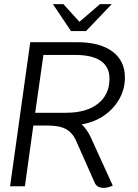

<svg xmlns="http://www.w3.org/2000/svg" viewBox="-20 -905 669 933"><path d="M420 -240 528 -3Q504 8 484 8Q466 8 455 1Q444 -6 438 -22L351 -218Q333 -260 301 -277.5Q269 -295 210 -295H142L101 0H29L127 -700H354Q465 -700 526 -655Q587 -610 587 -528Q587 -472 559.5 -423.5Q532 -375 484 -342.5Q436 -310 377 -301Q402 -277 420 -240ZM301 -357Q400 -357 456 -401Q512 -445 512 -523Q512 -580 470 -609Q428 -638 345 -638H191L151 -357ZM237 -885H288L366 -799L466 -885H523L398 -754H325Z"/></svg>

Font: Krub
Style: Italic
Weight: 400
Italic angle: -8°
Designer: Ekaluck Peanpanawate
Foundry: Cadson Demak Co.,Ltd.
Version: Version 1.000; ttfautohint (v1.6)